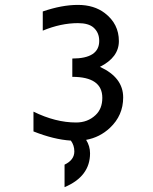

<svg xmlns="http://www.w3.org/2000/svg" viewBox="-20 -567 626 787"><path d="M117.2 -109.4Q207.5 -64.9 292 -64.9Q339.4 -64.9 371.6 -95.2Q399.4 -121.1 399.4 -166Q399.4 -252 276.4 -252V-327.1Q386.7 -327.1 386.7 -399.4Q386.7 -433.6 363.3 -454.1Q342.8 -472.2 299.3 -472.2Q229.5 -472.2 155.3 -441.4V-520Q233.4 -546.9 299.3 -546.9Q365.7 -546.9 409.7 -513.2Q467.3 -469.2 467.3 -398.4Q467.3 -332 389.6 -293Q484.9 -249.5 484.9 -167.5Q484.9 -93.8 430.7 -43Q389.2 -3.9 333 6.3Q349.1 31.7 349.1 61.5Q349.1 156.2 244.6 200.2V107.9Q284.7 88.9 284.7 53.7Q284.7 28.8 270.5 9.3Q200.7 4.9 117.2 -28.3Z"/></svg>

Font: Consola Mono
Style: Book
Weight: 400
Monospace: yes
Version: Version 2.001